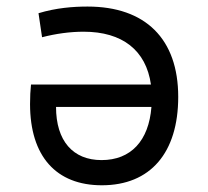

<svg xmlns="http://www.w3.org/2000/svg" viewBox="-20 -547 626 577"><path d="M286.1 9.8C432.1 9.8 515.6 -87.9 515.6 -255.9C515.6 -430.2 417 -527.3 243.2 -527.3C200.2 -527.3 148.9 -523.4 95.7 -507.3L106.4 -435.1C147.9 -445.8 190.4 -451.7 231.4 -451.7C347.7 -451.7 418.9 -396 433.6 -293H73.2C71.3 -275.9 70.3 -256.3 70.3 -234.4C70.3 -77.1 148.9 9.8 286.1 9.8ZM435.1 -225.6C427.2 -123.5 373 -65.9 285.2 -65.9C199.2 -65.9 148.4 -123.5 148.4 -225.6Z"/></svg>

Font: Cascadia Code SemiLight
Style: Regular
Weight: 350
Monospace: yes
Designer: Aaron Bell
Foundry: Saja Typeworks
Version: Version 2404.023